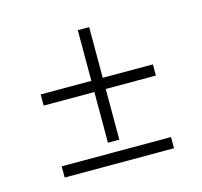

<svg xmlns="http://www.w3.org/2000/svg" viewBox="-66 -567 541 514"><g transform="rotate(-15 205.0 -310.0)"><path d="M190 -184.5V-325H49.5V-356H190V-496.5H221.5V-356H360.5V-325H221.5V-184.5ZM54 -124.5V-155.5H357V-124.5Z"/></g></svg>

Font: Imbue 10pt ExtraLight
Style: Regular
Weight: 200
Designer: Tyler Finck
Foundry: Etcetera Type Company
Version: Version 1.102; ttfautohint (v1.8.3)